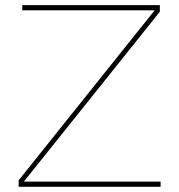

<svg xmlns="http://www.w3.org/2000/svg" viewBox="-20 -719 690 739"><path d="M71.8 -20H598.1V0H51.8V-24.9L575.2 -679.2H65.9V-699.2H595.2V-673.8Z"/></svg>

Font: Montserrat
Style: Thin
Weight: 250
Designer: Julieta Ulanovsky
Foundry: Julieta Ulanovsky
Version: Version 1.000;PS 002.000;hotconv 1.0.70;makeotf.lib2.5.58329